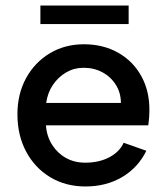

<svg xmlns="http://www.w3.org/2000/svg" viewBox="-20 -667 603 694"><path d="M126 -647H445V-580H126ZM289 7Q217 7 161.5 -26.5Q106 -60 74.5 -119Q43 -178 43 -254Q43 -327 74 -384Q105 -441 159.5 -474Q214 -507 283 -507Q353 -507 407 -476.5Q461 -446 491 -391.5Q521 -337 520 -266Q520 -254 519 -241.5Q518 -229 516 -214H146Q149 -174 168.5 -143.5Q188 -113 218.5 -96Q249 -79 288 -79Q338 -79 375 -98.5Q412 -118 427 -151L509 -122Q479 -61 421.5 -27Q364 7 289 7ZM417 -295Q417 -331 399 -360Q381 -389 350.5 -405.5Q320 -422 282 -422Q248 -422 219.5 -405.5Q191 -389 171.5 -360.5Q152 -332 147 -295Z"/></svg>

Font: Albert Sans Medium
Style: Regular
Weight: 500
Designer: Andreas Rasmussen
Foundry: a.Foundry
Version: Version 1.025